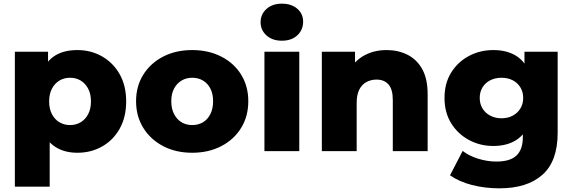

<svg xmlns="http://www.w3.org/2000/svg" viewBox="-20 -824 3122 1047"><path d="M402 9Q333 9 284 -21.5Q235 -52 209.5 -113.5Q184 -175 184 -271Q184 -368 208 -429.5Q232 -491 280.5 -521Q329 -551 402 -551Q476 -551 536.5 -516.5Q597 -482 632.5 -419.5Q668 -357 668 -271Q668 -185 632.5 -122Q597 -59 536.5 -25Q476 9 402 9ZM61 194V-542H242V-450L241 -271L251 -91V194ZM362 -142Q394 -142 419.5 -157Q445 -172 460.5 -201Q476 -230 476 -271Q476 -312 460.5 -341Q445 -370 419.5 -385Q394 -400 362 -400Q330 -400 304.5 -385Q279 -370 263.5 -341Q248 -312 248 -271Q248 -230 263.5 -201Q279 -172 304.5 -157Q330 -142 362 -142Z M1028 9Q939 9 870 -27Q801 -63 761.5 -126.5Q722 -190 722 -272Q722 -354 761.5 -417Q801 -480 870 -515.5Q939 -551 1028 -551Q1117 -551 1186.5 -515.5Q1256 -480 1295 -417Q1334 -354 1334 -272Q1334 -190 1295 -126.5Q1256 -63 1186.5 -27Q1117 9 1028 9ZM1028 -142Q1061 -142 1086.5 -157Q1112 -172 1127 -201.5Q1142 -231 1142 -272Q1142 -313 1127 -341.5Q1112 -370 1086.5 -385Q1061 -400 1028 -400Q996 -400 970.5 -385Q945 -370 929.5 -341.5Q914 -313 914 -272Q914 -231 929.5 -201.5Q945 -172 970.5 -157Q996 -142 1028 -142Z M1422 0V-542H1612V0ZM1517 -602Q1465 -602 1433 -631Q1401 -660 1401 -703Q1401 -746 1433 -775Q1465 -804 1517 -804Q1569 -804 1601 -776.5Q1633 -749 1633 -706Q1633 -661 1601.5 -631.5Q1570 -602 1517 -602Z M1735 0V-542H1916V-388L1881 -433Q1912 -492 1966 -521.5Q2020 -551 2088 -551Q2151 -551 2202 -525.5Q2253 -500 2282.5 -447Q2312 -394 2312 -310V0H2122V-279Q2122 -337 2098.5 -363.5Q2075 -390 2033 -390Q2003 -390 1978 -376.5Q1953 -363 1939 -335Q1925 -307 1925 -262V0Z M2703 203Q2625 203 2554.5 185Q2484 167 2434 132L2503 -1Q2537 26 2587.5 41.5Q2638 57 2686 57Q2763 57 2797 23.5Q2831 -10 2831 -74V-138L2841 -290L2840 -443V-542H3021V-99Q3021 55 2938 129Q2855 203 2703 203ZM2670 -28Q2598 -28 2537.5 -60.5Q2477 -93 2440.5 -151.5Q2404 -210 2404 -290Q2404 -370 2440.5 -428.5Q2477 -487 2537.5 -519Q2598 -551 2670 -551Q2739 -551 2788 -523.5Q2837 -496 2862.5 -438Q2888 -380 2888 -290Q2888 -200 2862.5 -142Q2837 -84 2788 -56Q2739 -28 2670 -28ZM2715 -179Q2749 -179 2775.5 -193Q2802 -207 2817.5 -232Q2833 -257 2833 -290Q2833 -323 2817.5 -348Q2802 -373 2775.5 -386.5Q2749 -400 2715 -400Q2681 -400 2654 -386.5Q2627 -373 2611.5 -348Q2596 -323 2596 -290Q2596 -257 2611.5 -232Q2627 -207 2654 -193Q2681 -179 2715 -179Z"/></svg>

Font: Montserrat Thin ExtraBold
Style: Regular
Weight: 800
Version: Version 9.000